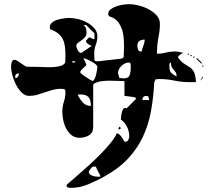

<svg xmlns="http://www.w3.org/2000/svg" viewBox="-20 -827 1040 921"><path d="M890 -433Q852 -433 816 -440.5Q780 -448 743 -448Q741 -448 738 -447.5Q735 -447 733 -447H727L720 -433Q716 -358 704 -292.5Q692 -227 665 -170Q638 -113 593.5 -65.5Q549 -18 480 20Q446 39 404.5 56.5Q363 74 323 74Q314 74 306.5 72.5Q299 71 299 60Q299 60 314.5 46.5Q330 33 354.5 12Q379 -9 408 -35.5Q437 -62 464 -89.5Q491 -117 511.5 -142.5Q532 -168 540 -187H543Q547 -187 552 -182.5Q557 -178 561.5 -172.5Q566 -167 569 -161.5Q572 -156 573 -153L580 -147Q591 -147 595.5 -156Q600 -165 600 -173Q600 -198 588.5 -220Q577 -242 560 -253V-256Q560 -257 561 -267.5Q562 -278 564.5 -288.5Q567 -299 572.5 -305.5Q578 -312 587 -307L633 -353Q633 -355 630.5 -357.5Q628 -360 627 -360Q624 -361 617 -362Q610 -363 602 -364Q594 -365 587 -366Q580 -367 577 -367V-438Q560 -438 541.5 -439Q523 -440 504.5 -440Q486 -440 467.5 -437.5Q449 -435 433 -427Q432 -426 429.5 -423.5Q427 -421 427 -420V-220Q427 -190 407 -178Q387 -166 362 -166Q339 -166 323.5 -178.5Q308 -191 298 -209.5Q288 -228 283.5 -250Q279 -272 279 -291Q279 -316 286.5 -339Q294 -362 294 -387Q294 -398 286.5 -399.5Q279 -401 270 -401Q250 -401 231.5 -395.5Q213 -390 195 -384Q177 -378 159 -372.5Q141 -367 120 -367Q100 -367 84 -383Q68 -399 56.5 -421.5Q45 -444 39 -467.5Q33 -491 33 -507Q33 -515 36 -527.5Q39 -540 50 -540H53Q55 -540 60 -537Q65 -534 67 -533Q69 -532 74.5 -528Q80 -524 86.5 -519.5Q93 -515 98.5 -511.5Q104 -508 107 -507L170 -506Q179 -506 197 -505Q215 -504 234 -505Q253 -506 269.5 -510.5Q286 -515 293 -527L294 -560Q294 -584 291.5 -603.5Q289 -623 281.5 -638.5Q274 -654 259.5 -666Q245 -678 220 -687Q219 -690 219 -697Q219 -710 230 -719Q241 -728 256.5 -732.5Q272 -737 288 -739Q304 -741 313 -741Q331 -741 354 -735.5Q377 -730 397.5 -719Q418 -708 432.5 -691.5Q447 -675 447 -653Q447 -631 439.5 -612Q432 -593 432 -570L433 -540Q435 -534 438.5 -533.5Q442 -533 446 -533H453Q466 -535 485 -537Q504 -539 522 -541Q540 -543 553 -544.5Q566 -546 567 -547L573 -553Q573 -554 573.5 -560.5Q574 -567 574 -575Q574 -583 574.5 -591Q575 -599 575 -604Q575 -664 563 -692Q551 -720 537 -731.5Q523 -743 511 -746Q499 -749 499 -760Q499 -774 511.5 -783Q524 -792 540.5 -797.5Q557 -803 574 -805Q591 -807 601 -807Q619 -807 644 -801Q669 -795 692 -783Q715 -771 731 -753.5Q747 -736 747 -713Q747 -693 745 -678Q743 -663 740 -647.5Q737 -632 735 -613.5Q733 -595 733 -569Q754 -569 774.5 -574.5Q795 -580 816 -580Q828 -580 837 -578.5Q846 -577 860 -573Q852 -571 845 -565.5Q838 -560 833 -553Q849 -530 864 -521Q879 -512 891 -504Q903 -496 910.5 -481.5Q918 -467 920 -433ZM433 -667 393 -707H380Q391 -699 393 -689.5Q395 -680 395 -669Q395 -657 387.5 -648.5Q380 -640 370.5 -633.5Q361 -627 353.5 -621Q346 -615 346 -607Q346 -599 353 -586Q360 -573 370 -573Q370 -573 377.5 -578Q385 -583 393.5 -589Q402 -595 410 -600.5Q418 -606 420 -607Q413 -609 403 -615.5Q393 -622 393 -630V-633L407 -647H413Q414 -646 420 -643Q426 -640 427 -640Q429 -639 433 -639ZM660 -580Q662 -594 668 -608.5Q674 -623 674 -637Q658 -637 648.5 -630Q639 -623 639 -607Q639 -599 642 -589.5Q645 -580 657 -580ZM887 -567Q886 -564 883.5 -564Q881 -564 880 -567Q879 -570 883 -570Q887 -570 887 -567ZM900 -560Q899 -557 896.5 -557Q894 -557 893 -560Q893 -563 897 -563Q901 -563 900 -560ZM913 -553Q913 -550 910 -550Q907 -550 907 -553Q906 -556 910 -556Q914 -556 913 -553ZM380 -547Q382 -544 387 -533.5Q392 -523 393 -520Q394 -519 394 -516Q394 -514 393 -513Q392 -512 388 -508.5Q384 -505 379.5 -500.5Q375 -496 371 -492Q367 -488 367 -487Q366 -486 365.5 -483.5Q365 -481 365 -480Q365 -477 373.5 -470.5Q382 -464 392.5 -457Q403 -450 412.5 -444.5Q422 -439 424 -439Q429 -439 433.5 -448Q438 -457 441 -469Q444 -481 445.5 -492Q447 -503 447 -507Q447 -512 438.5 -519Q430 -526 419 -532Q408 -538 397.5 -542.5Q387 -547 383 -547ZM920 -547H927L947 -527V-520ZM340 -533H327V-527H340ZM607 -499Q607 -505 607 -516Q607 -527 597 -527Q588 -527 579 -522.5Q570 -518 562.5 -510.5Q555 -503 550.5 -494.5Q546 -486 546 -477Q546 -474 547 -473Q547 -471 549.5 -463.5Q552 -456 553 -453Q556 -453 563.5 -452Q571 -451 573 -451Q596 -451 601.5 -465.5Q607 -480 607 -499ZM827 -463Q827 -473 823 -479.5Q819 -486 813.5 -492Q808 -498 804 -505.5Q800 -513 800 -527Q792 -525 792.5 -515Q793 -505 793 -502Q793 -485 802.5 -476.5Q812 -468 827 -460ZM953 -507Q950 -506 950 -510Q950 -514 953 -513Q956 -513 956 -510Q956 -507 953 -507ZM53 -453Q63 -453 67 -460.5Q71 -468 71 -475Q53 -475 53 -460ZM953 -460Q954 -459 954 -457Q954 -454 953 -453Q952 -452 947 -446.5Q942 -441 940 -440ZM416 -319Q416 -347 405 -360.5Q394 -374 367 -374Q365 -374 360 -374Q355 -374 353 -373Q362 -352 377 -335.5Q392 -319 416 -319ZM695 -347Q695 -352 693 -359.5Q691 -367 683 -367Q663 -367 663 -347ZM560 -213Q559 -209 553 -207Q553 -206 550 -206Q548 -206 547 -207L553 -220ZM460 13Q459 11 456 5.5Q453 0 449.5 -6.5Q446 -13 443.5 -18.5Q441 -24 440 -27Q438 -28 433 -28Q423 -28 418.5 -22Q414 -16 407 -7Q406 -6 406 -3Q406 5 412.5 10Q419 15 428 17.5Q437 20 446.5 20.5Q456 21 461 21Z"/></svg>

Font: Genkaimincho
Style: Regular
Weight: 800
Designer: Dr. Ken Lunde (project architect, glyph set definition & overall production); Masataka HATTORI \u670D \u90E8 \u6B63 \u8C
Foundry: Adobe Systems Incorporated
Version: Version 1.00